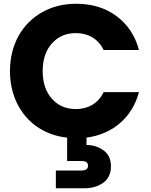

<svg xmlns="http://www.w3.org/2000/svg" viewBox="-20 -730 802 1021"><path d="M71 -180C122 -77 217 -11 337 2V126H408C435 126 448 132 448 151C448 170 435 177 408 177H277V271H431C469 271 502 261 529 242C556 222 570 193 570 155C570 117 557 89 531 70C505 51 475 41 440 41V2C580 -17 683 -105 719 -240H531C503 -181 449 -150 384 -150C331 -150 289 -168 256 -205C223 -242 207 -291 207 -352C207 -413 223 -462 256 -499C289 -536 331 -554 384 -554C449 -554 503 -523 531 -464H719C699 -540 659 -600 600 -644C541 -688 469 -710 386 -710C318 -710 257 -695 204 -665C96 -604 33 -491 33 -352C33 -289 46 -231 71 -180Z"/></svg>

Font: Poppins
Style: Bold
Weight: 700
Designer: Ninad Kale (Devanagari), Jonny Pinhorn (Latin)
Foundry: Indian Type Foundry
Version: 4.004